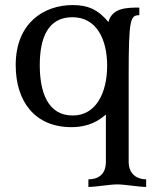

<svg xmlns="http://www.w3.org/2000/svg" viewBox="-20 -488 615 758"><path d="M262 14C305 14 354 4 398 -36V151C398 203 365 220 329 220V250C360 250 412 240 443 240C474 240 526 250 557 250V220C525 220 488 203 488 151V-195C488 -414 495 -428 530 -428V-458C482 -458 423 -458 408 -401C367 -451 326 -468 267 -468C154 -468 42 -398 42 -231C42 -87 118 14 262 14ZM267 -32C167 -32 137 -127 137 -231C137 -338 169 -420 266 -420C361 -420 403 -333 403 -229C403 -121 359 -32 267 -32Z"/></svg>

Font: Milonga
Style: Regular
Weight: 400
Designer: Pablo Impallari, Brenda Gallo, Rodrigo Fuenzalida
Foundry: Pablo Impallari, Brenda Gallo, Rodrigo Fuenzalida
Version: Version 1.000